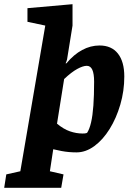

<svg xmlns="http://www.w3.org/2000/svg" viewBox="-81 -730 628 916"><path d="M-61 166 -51 102 16 87 135 -608 50 -626V-691L265 -710V-608L239 -447Q236 -435 232 -428H236Q271 -470 311 -491.5Q351 -513 394 -513Q451 -513 481.5 -474.5Q512 -436 512 -365Q512 -296 493 -231Q474 -166 442 -114.5Q410 -63 369 -33Q328 -3 284 -3Q267 -3 249 -4.5Q231 -6 212.5 -9.5Q194 -13 173 -18L157 87L222 102L211 166ZM313 -93Q324 -93 329.5 -94.5Q335 -96 335 -97Q346 -114 353.5 -146Q361 -178 364.5 -226.5Q368 -275 368 -340Q368 -378 359.5 -397Q351 -416 333 -416Q315 -416 287.5 -401Q260 -386 225 -353L191 -140Q222 -114 252.5 -103.5Q283 -93 313 -93Z"/></svg>

Font: Faustina ExtraBold
Style: Italic
Weight: 800
Italic angle: -8°
Designer: Alfonso Garcia
Foundry: http://www.omnibus-type.com
Version: Version 1.200